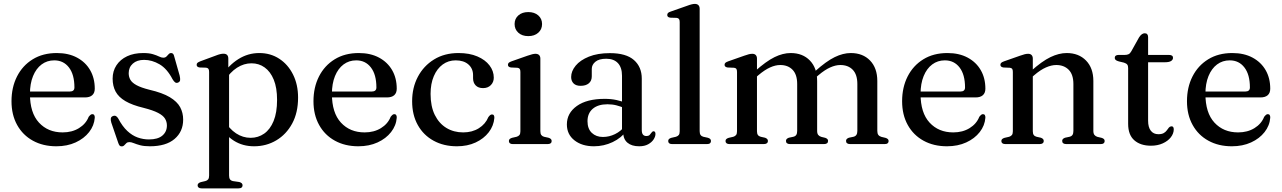

<svg xmlns="http://www.w3.org/2000/svg" viewBox="-20 -758 6742 1010"><path d="M478.5 -291.5Q478.5 -269 465.2 -257.2Q452 -245.5 427 -245.5H107.5V-276.5H347Q371.5 -276.5 371.5 -298Q371.5 -365.5 342.8 -403Q314 -440.5 265.5 -440.5Q227.5 -440.5 198.8 -419Q170 -397.5 153.8 -357.8Q137.5 -318 137.5 -264Q137.5 -164.5 185 -113Q232.5 -61.5 309.5 -61.5Q359 -61.5 395.5 -84Q432 -106.5 446.5 -143.5Q453 -151.5 457 -154.5Q461 -157.5 466 -157.5Q473 -157.5 476 -152Q479 -146.5 478.5 -138.5Q475.5 -97.5 448.8 -63.2Q422 -29 377.8 -8.8Q333.5 11.5 276.5 11.5Q206.5 11.5 153.2 -17.8Q100 -47 70.2 -100.5Q40.5 -154 40.5 -225.5Q40.5 -298.5 69.5 -355.8Q98.5 -413 152 -446Q205.5 -479 279 -479Q340.5 -479 385.2 -455Q430 -431 454.2 -389Q478.5 -347 478.5 -291.5Z M738 -443Q700.5 -443 678.8 -423.5Q657 -404 657 -373Q657 -353.5 666 -338Q675 -322.5 698.5 -309.8Q722 -297 765.5 -286Q834.5 -270 873.2 -246.8Q912 -223.5 927.8 -194Q943.5 -164.5 943.5 -129Q943.5 -65.5 898.2 -27Q853 11.5 768.5 11.5Q737.5 11.5 717.2 6Q697 0.5 683.8 -5Q670.5 -10.5 660.5 -10.5Q650.5 -10.5 644.8 -5Q639 0.5 633.8 6.2Q628.5 12 620 12Q613 12 609.2 7.8Q605.5 3.5 602 -6.5L565.5 -113Q561.5 -126.5 563 -135.2Q564.5 -144 574 -147.5Q583 -151 589.8 -147.5Q596.5 -144 602 -134.5Q624 -93 649.8 -69Q675.5 -45 704.2 -34.8Q733 -24.5 763.5 -24.5Q810.5 -24.5 834.2 -44.8Q858 -65 858 -98Q858 -117.5 848 -134Q838 -150.5 811.5 -164.2Q785 -178 736 -190.5Q675.5 -205 639.8 -226Q604 -247 588.2 -276.2Q572.5 -305.5 572.5 -344.5Q572.5 -384 592.5 -414.5Q612.5 -445 648.5 -462Q684.5 -479 733.5 -479Q764.5 -479 784.2 -473Q804 -467 816.5 -460.8Q829 -454.5 839 -454.5Q849.5 -454.5 855.8 -460.8Q862 -467 867.2 -473Q872.5 -479 880.5 -479Q886 -479 890.2 -475Q894.5 -471 896.5 -461L925 -360.5Q928.5 -346 927.5 -336.8Q926.5 -327.5 916.5 -323.5Q908 -320 901.2 -324.8Q894.5 -329.5 887.5 -341.5Q859 -396.5 819.2 -419.8Q779.5 -443 738 -443Z M1181 -450V-388.5L1185 -380V165.5Q1185 178.5 1190 185.5Q1195 192.5 1204.5 194.5L1239 199.5Q1247.5 202 1251.8 206.2Q1256 210.5 1256 217Q1256 224.5 1250.5 228.8Q1245 233 1233.5 233H1041.5Q1030.5 233 1025 228.8Q1019.5 224.5 1019.5 217Q1019.5 211 1023.8 206.8Q1028 202.5 1036.5 200L1060 194.5Q1070 192 1075 185.5Q1080 179 1080 165.5V-380Q1080 -391 1076.2 -396Q1072.5 -401 1064 -402L1030 -403Q1021.5 -404.5 1018 -408Q1014.5 -411.5 1014.5 -417Q1014.5 -423.5 1018.5 -427.2Q1022.5 -431 1033.5 -435.5L1113.5 -465Q1128.5 -471 1138.2 -473.2Q1148 -475.5 1155 -475.5Q1168.5 -475.5 1174.8 -468.8Q1181 -462 1181 -450ZM1161 -332 1145 -357.5Q1183 -415 1233.8 -447Q1284.5 -479 1344 -479Q1403 -479 1449 -449Q1495 -419 1521.5 -366Q1548 -313 1548 -244.5Q1548 -165.5 1517 -108.2Q1486 -51 1433.5 -19.8Q1381 11.5 1316.5 11.5Q1257 11.5 1210.8 -17.5Q1164.5 -46.5 1136 -100L1160.5 -124.5Q1186 -80 1221.8 -56.5Q1257.5 -33 1298.5 -33Q1338 -33 1369.5 -55Q1401 -77 1419.2 -121.2Q1437.5 -165.5 1437.5 -232.5Q1437.5 -296.5 1420 -339Q1402.5 -381.5 1372.2 -403.2Q1342 -425 1303 -425Q1263 -425 1226.8 -401.8Q1190.5 -378.5 1161 -332Z M2067 -291.5Q2067 -269 2053.8 -257.2Q2040.5 -245.5 2015.5 -245.5H1696V-276.5H1935.5Q1960 -276.5 1960 -298Q1960 -365.5 1931.2 -403Q1902.5 -440.5 1854 -440.5Q1816 -440.5 1787.2 -419Q1758.5 -397.5 1742.2 -357.8Q1726 -318 1726 -264Q1726 -164.5 1773.5 -113Q1821 -61.5 1898 -61.5Q1947.5 -61.5 1984 -84Q2020.5 -106.5 2035 -143.5Q2041.5 -151.5 2045.5 -154.5Q2049.5 -157.5 2054.5 -157.5Q2061.5 -157.5 2064.5 -152Q2067.5 -146.5 2067 -138.5Q2064 -97.5 2037.2 -63.2Q2010.5 -29 1966.2 -8.8Q1922 11.5 1865 11.5Q1795 11.5 1741.8 -17.8Q1688.5 -47 1658.8 -100.5Q1629 -154 1629 -225.5Q1629 -298.5 1658 -355.8Q1687 -413 1740.5 -446Q1794 -479 1867.5 -479Q1929 -479 1973.8 -455Q2018.5 -431 2042.8 -389Q2067 -347 2067 -291.5Z M2577.5 -349.5Q2577.5 -326 2562 -310.2Q2546.5 -294.5 2521 -294.5Q2496 -294.5 2482.2 -308.8Q2468.5 -323 2468.5 -346.5V-362.5Q2468.5 -397.5 2444 -419Q2419.5 -440.5 2377 -440.5Q2338.5 -440.5 2308.8 -418.8Q2279 -397 2262 -357.2Q2245 -317.5 2245 -264Q2245 -198.5 2267.2 -153.5Q2289.5 -108.5 2328.2 -85Q2367 -61.5 2416.5 -61.5Q2464 -61.5 2499 -83.5Q2534 -105.5 2549 -142Q2555 -150 2559.2 -153Q2563.5 -156 2568.5 -156Q2575.5 -156 2578.2 -150.5Q2581 -145 2580.5 -137.5Q2577 -96 2551 -62.2Q2525 -28.5 2482 -8.5Q2439 11.5 2383.5 11.5Q2314 11.5 2260.8 -17.8Q2207.5 -47 2177.8 -100.2Q2148 -153.5 2148 -225.5Q2148 -297 2178.2 -354.2Q2208.5 -411.5 2263.2 -445.2Q2318 -479 2392 -479Q2449.5 -479 2491 -461.2Q2532.5 -443.5 2555 -414Q2577.5 -384.5 2577.5 -349.5Z M2822.5 -450V-68Q2822.5 -54.5 2827.5 -47.8Q2832.5 -41 2842 -38.5L2865 -33.5Q2873.5 -31 2877.8 -26.8Q2882 -22.5 2882 -16Q2882 -8.5 2876.5 -4.2Q2871 0 2860 0H2678.5Q2667.5 0 2662.2 -4.2Q2657 -8.5 2657 -16Q2657 -22.5 2661 -26.5Q2665 -30.5 2673.5 -33L2697.5 -38.5Q2707.5 -41.5 2712.5 -47.8Q2717.5 -54 2717.5 -67.5V-379.5Q2717.5 -391 2713.8 -395.8Q2710 -400.5 2701.5 -401.5L2667.5 -403Q2659 -404.5 2655.5 -408Q2652 -411.5 2652 -417Q2652 -423.5 2656 -427.5Q2660 -431.5 2671 -435.5L2755 -465Q2771 -470.5 2780.5 -472.8Q2790 -475 2796.5 -475Q2809.5 -475 2816 -468.2Q2822.5 -461.5 2822.5 -450ZM2759 -568Q2726.5 -568 2706.8 -585.8Q2687 -603.5 2687 -631.5Q2687 -659.5 2706.8 -677Q2726.5 -694.5 2759 -694.5Q2791.5 -694.5 2811.5 -677Q2831.5 -659.5 2831.5 -631.5Q2831.5 -603.5 2811.5 -585.8Q2791.5 -568 2759 -568Z M3258.5 -61V-71L3252 -73.5V-359.5Q3252 -403 3230.5 -426Q3209 -449 3169 -449Q3131 -449 3112 -433.2Q3093 -417.5 3093 -395.5V-356.5Q3093 -332.5 3077.2 -319.5Q3061.5 -306.5 3034 -306.5Q3010 -306.5 2997.2 -319.2Q2984.5 -332 2984.5 -353Q2984.5 -383.5 3008.2 -412.5Q3032 -441.5 3077.8 -460Q3123.5 -478.5 3188.5 -478.5Q3273.5 -478.5 3314.8 -442.2Q3356 -406 3356 -344.5V-74Q3356 -57.5 3362.2 -50Q3368.5 -42.5 3379.5 -42.5Q3392 -42.5 3397.5 -48.2Q3403 -54 3406.5 -59.5Q3409 -63 3411.8 -65.2Q3414.5 -67.5 3418 -67.5Q3423 -67.5 3425.5 -63.8Q3428 -60 3428 -53.5Q3428 -39.5 3418.2 -24.5Q3408.5 -9.5 3389.5 1Q3370.5 11.5 3342.5 11.5Q3303 11.5 3280.8 -7.2Q3258.5 -26 3258.5 -61ZM2962 -103.5Q2962 -163 3014.5 -200.5Q3067 -238 3161 -238Q3195 -238 3223.2 -231.8Q3251.5 -225.5 3273 -216L3265.5 -189.5Q3245 -198 3223 -203.8Q3201 -209.5 3175.5 -209.5Q3126 -209.5 3098.2 -185.8Q3070.5 -162 3070.5 -120.5Q3070.5 -80.5 3093.2 -59Q3116 -37.5 3151.5 -37.5Q3184.5 -37.5 3215.2 -52.5Q3246 -67.5 3268 -95.5L3278.5 -72.5Q3249 -32.5 3202.8 -10.5Q3156.5 11.5 3104.5 11.5Q3041.5 11.5 3001.8 -19.8Q2962 -51 2962 -103.5Z M3660.5 -712V-68Q3660.5 -54.5 3665.5 -47.8Q3670.5 -41 3680 -38.5L3703 -33.5Q3712 -31 3716 -26.8Q3720 -22.5 3720 -16Q3720 -8.5 3714.8 -4.2Q3709.5 0 3698 0H3516.5Q3505.5 0 3500.2 -4.2Q3495 -8.5 3495 -16Q3495 -22.5 3499 -26.5Q3503 -30.5 3511.5 -33L3535.5 -38.5Q3545.5 -41.5 3550.5 -47.8Q3555.5 -54 3555.5 -67.5V-642Q3555.5 -653 3551.8 -658Q3548 -663 3539.5 -664L3505.5 -665Q3497 -666.5 3493.5 -670Q3490 -673.5 3490 -679Q3490 -685.5 3494 -689.8Q3498 -694 3509 -697.5L3593 -727Q3609 -733 3618.5 -735.2Q3628 -737.5 3634.5 -737.5Q3647.5 -737.5 3654 -730.8Q3660.5 -724 3660.5 -712Z M3962 -450V-68Q3962 -54.5 3967 -47.8Q3972 -41 3982 -38.5L4004.5 -33.5Q4019.5 -28 4019.5 -17Q4019.5 0 3997 0H3818.5Q3807.5 0 3802 -4.2Q3796.5 -8.5 3796.5 -16Q3796.5 -22.5 3800.8 -26.5Q3805 -30.5 3813.5 -33L3837.5 -38.5Q3847 -41.5 3852 -47.8Q3857 -54 3857 -67.5V-379.5Q3857 -391 3853.5 -395.8Q3850 -400.5 3841.5 -401.5L3807 -403Q3799 -404.5 3795.2 -408Q3791.5 -411.5 3791.5 -417Q3791.5 -423.5 3795.8 -427.5Q3800 -431.5 3811 -435.5L3895 -465Q3910 -470.5 3919.8 -472.8Q3929.5 -475 3937.5 -475Q3949.5 -475 3955.8 -468.2Q3962 -461.5 3962 -450ZM3948 -344 3929 -363.5 3950.5 -382.5Q4010.5 -436 4054.5 -457.5Q4098.5 -479 4139.5 -479Q4202.5 -479 4240.5 -439.5Q4278.5 -400 4278.5 -332V-69.5Q4278.5 -55.5 4284.2 -48.2Q4290 -41 4300.5 -38L4321 -33Q4336 -28 4336 -17Q4336 0 4314 0H4137Q4114.5 0 4114.5 -17Q4114.5 -28 4129.5 -33.5L4153 -38.5Q4164 -41 4168.8 -48.5Q4173.5 -56 4173.5 -69.5V-316Q4173.5 -366 4149.2 -391Q4125 -416 4084.5 -416Q4059 -416 4030.8 -403.2Q4002.5 -390.5 3969.5 -362.5ZM4264 -344 4245 -363.5 4267 -382.5Q4326.5 -436 4370.8 -457.5Q4415 -479 4455.5 -479Q4519 -479 4557 -439.5Q4595 -400 4595 -332V-69.5Q4595 -55.5 4600.5 -48.2Q4606 -41 4616.5 -38L4637.5 -33Q4646 -30.5 4650.2 -26.5Q4654.5 -22.5 4654.5 -16Q4654.5 -8.5 4649.2 -4.2Q4644 0 4632.5 0H4453Q4430.5 0 4430.5 -17Q4430.5 -28 4445.5 -33.5L4469.5 -38.5Q4480 -41 4485 -48.5Q4490 -56 4490 -69.5V-316Q4490 -366 4465.8 -391Q4441.5 -416 4400.5 -416Q4375.5 -416 4347 -403.2Q4318.5 -390.5 4285.5 -362.5Z M5163.5 -291.5Q5163.5 -269 5150.2 -257.2Q5137 -245.5 5112 -245.5H4792.5V-276.5H5032Q5056.5 -276.5 5056.5 -298Q5056.5 -365.5 5027.8 -403Q4999 -440.5 4950.5 -440.5Q4912.5 -440.5 4883.8 -419Q4855 -397.5 4838.8 -357.8Q4822.5 -318 4822.5 -264Q4822.5 -164.5 4870 -113Q4917.5 -61.5 4994.5 -61.5Q5044 -61.5 5080.5 -84Q5117 -106.5 5131.5 -143.5Q5138 -151.5 5142 -154.5Q5146 -157.5 5151 -157.5Q5158 -157.5 5161 -152Q5164 -146.5 5163.5 -138.5Q5160.5 -97.5 5133.8 -63.2Q5107 -29 5062.8 -8.8Q5018.5 11.5 4961.5 11.5Q4891.5 11.5 4838.2 -17.8Q4785 -47 4755.2 -100.5Q4725.5 -154 4725.5 -225.5Q4725.5 -298.5 4754.5 -355.8Q4783.5 -413 4837 -446Q4890.5 -479 4964 -479Q5025.5 -479 5070.2 -455Q5115 -431 5139.2 -389Q5163.5 -347 5163.5 -291.5Z M5413 -450V-68Q5413 -54.5 5418 -47.8Q5423 -41 5433 -38.5L5455.5 -33.5Q5470.5 -28 5470.5 -17Q5470.5 0 5448 0H5269.5Q5258.5 0 5253 -4.2Q5247.5 -8.5 5247.5 -16Q5247.5 -22.5 5251.8 -26.5Q5256 -30.5 5264.5 -33L5288.5 -38.5Q5298 -41.5 5303 -47.8Q5308 -54 5308 -67.5V-379.5Q5308 -391 5304.5 -395.8Q5301 -400.5 5292.5 -401.5L5258 -403Q5250 -404.5 5246.2 -408Q5242.5 -411.5 5242.5 -417Q5242.5 -423.5 5246.8 -427.5Q5251 -431.5 5262 -435.5L5346 -465Q5361 -470.5 5370.8 -472.8Q5380.5 -475 5388.5 -475Q5400.5 -475 5406.8 -468.2Q5413 -461.5 5413 -450ZM5399 -344 5380 -363.5 5401.5 -382.5Q5461 -436 5505.8 -457.5Q5550.5 -479 5591.5 -479Q5654.5 -479 5693 -439.5Q5731.5 -400 5731.5 -332V-69.5Q5731.5 -55.5 5737.2 -48.2Q5743 -41 5753 -38L5774.5 -33Q5783 -30.5 5787 -26.5Q5791 -22.5 5791 -16Q5791 -8.5 5785.8 -4.2Q5780.5 0 5769.5 0H5590Q5567.5 0 5567.5 -17Q5567.5 -28 5582.5 -33.5L5606 -38.5Q5617 -41 5621.8 -48.5Q5626.5 -56 5626.5 -69.5V-316Q5626.5 -366 5601.8 -391Q5577 -416 5536.5 -416Q5511 -416 5482 -403.2Q5453 -390.5 5420.5 -362.5Z M5892.5 -428.5 5865.5 -435Q5853 -438.5 5848.5 -443Q5844 -447.5 5844 -453.5Q5844 -461 5849.2 -465Q5854.5 -469 5863.5 -469H5896Q5909 -469 5917 -473Q5925 -477 5931 -488L5972 -561.5Q5979.5 -573 5986.8 -578Q5994 -583 6002 -583Q6010.5 -583 6015 -577.8Q6019.5 -572.5 6019.5 -563V-123Q6019.5 -88.5 6033.8 -70.2Q6048 -52 6073.5 -52Q6091.5 -52 6101.8 -58Q6112 -64 6117.8 -72.2Q6123.5 -80.5 6128.8 -86.8Q6134 -93 6142 -93.5Q6148 -94 6151.2 -90Q6154.5 -86 6154.5 -77Q6154 -55 6138.8 -35.5Q6123.5 -16 6096.5 -3.8Q6069.5 8.5 6034.5 8.5Q5979.5 8.5 5947 -20Q5914.5 -48.5 5914.5 -106.5V-400Q5914.5 -412 5909.8 -418.2Q5905 -424.5 5892.5 -428.5ZM5973 -430.5V-469H6130Q6140 -469 6145.2 -465.2Q6150.5 -461.5 6150.5 -454Q6150.5 -443.5 6140.2 -437Q6130 -430.5 6107.5 -430.5Z M6662 -291.5Q6662 -269 6648.8 -257.2Q6635.5 -245.5 6610.5 -245.5H6291V-276.5H6530.5Q6555 -276.5 6555 -298Q6555 -365.5 6526.2 -403Q6497.5 -440.5 6449 -440.5Q6411 -440.5 6382.2 -419Q6353.5 -397.5 6337.2 -357.8Q6321 -318 6321 -264Q6321 -164.5 6368.5 -113Q6416 -61.5 6493 -61.5Q6542.5 -61.5 6579 -84Q6615.5 -106.5 6630 -143.5Q6636.5 -151.5 6640.5 -154.5Q6644.5 -157.5 6649.5 -157.5Q6656.5 -157.5 6659.5 -152Q6662.5 -146.5 6662 -138.5Q6659 -97.5 6632.2 -63.2Q6605.5 -29 6561.2 -8.8Q6517 11.5 6460 11.5Q6390 11.5 6336.8 -17.8Q6283.5 -47 6253.8 -100.5Q6224 -154 6224 -225.5Q6224 -298.5 6253 -355.8Q6282 -413 6335.5 -446Q6389 -479 6462.5 -479Q6524 -479 6568.8 -455Q6613.5 -431 6637.8 -389Q6662 -347 6662 -291.5Z"/></svg>

Font: Fraunces 18pt
Style: Regular
Weight: 400
Version: Version 1.000;[b76b70a41]